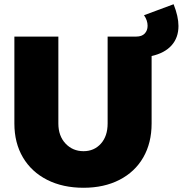

<svg xmlns="http://www.w3.org/2000/svg" viewBox="-20 -874 864 908"><path d="M824 -751Q824 -696 791.5 -659.5Q759 -623 697 -609V-290Q697 -198 657.5 -129.5Q618 -61 545 -23.5Q472 14 375 14Q277 14 203 -23.5Q129 -61 88.5 -129.5Q48 -198 48 -290V-701H256V-290Q256 -231 290 -195Q324 -159 375 -159Q425 -159 457 -194.5Q489 -230 489 -290V-701H624Q651 -701 664.5 -715.5Q678 -730 678 -752Q678 -778 661 -802L801 -854Q824 -796 824 -751Z"/></svg>

Font: #9Slide03 Montserrat ExtraBold
Style: Regular
Weight: 800
Designer: Julieta Ulanovsky
Foundry: Julieta Ulanovsky
Version: Version 6.001